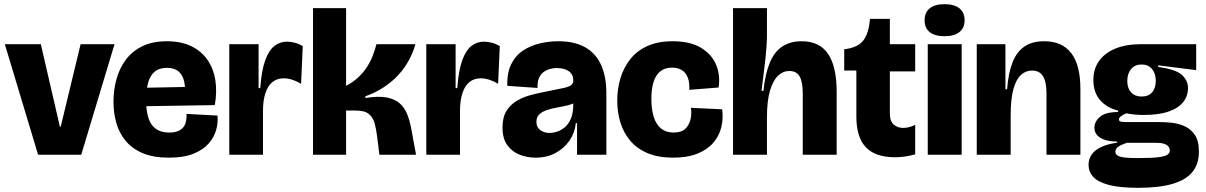

<svg xmlns="http://www.w3.org/2000/svg" viewBox="-20 -739 5760 917"><path d="M162 0 3 -528H175L266 -134H270L365 -528H527L368 0Z M787 14Q712 14 661.5 -7.5Q611 -29 580 -66.5Q549 -104 535.5 -152Q522 -200 522 -253Q522 -310 536.5 -362Q551 -414 581.5 -454.5Q612 -495 660.5 -518.5Q709 -542 777 -542Q845 -542 893.5 -518.5Q942 -495 971 -453Q1000 -411 1008.5 -356Q1017 -301 1006 -237L623 -231V-319L882 -324L861 -273Q867 -319 859.5 -350.5Q852 -382 832 -398.5Q812 -415 777 -415Q740 -415 718 -396Q696 -377 687 -342.5Q678 -308 678 -261Q678 -180 705 -143Q732 -106 788 -106Q812 -106 828 -112Q844 -118 854 -129.5Q864 -141 868 -157.5Q872 -174 871 -195L1019 -187Q1022 -154 1012.5 -119Q1003 -84 977 -54Q951 -24 904.5 -5Q858 14 787 14Z M1075 0V-287V-528H1215V-318H1223Q1229 -402 1246.5 -450.5Q1264 -499 1290.5 -519.5Q1317 -540 1350 -540Q1368 -540 1387.5 -535Q1407 -530 1426 -519L1418 -339Q1396 -352 1375 -358.5Q1354 -365 1335 -365Q1303 -365 1281 -347Q1259 -329 1247.5 -294Q1236 -259 1236 -209V0Z M1475 0V-700H1633V-329Q1667 -347 1691.5 -370Q1716 -393 1733 -419.5Q1750 -446 1760.5 -473.5Q1771 -501 1778 -528H1964Q1953 -488 1932.5 -450.5Q1912 -413 1882 -380.5Q1852 -348 1812.5 -322Q1773 -296 1725 -279V-271Q1787 -281 1826.5 -273.5Q1866 -266 1889 -245.5Q1912 -225 1924.5 -194Q1937 -163 1944 -125L1967 0H1792L1781 -88Q1777 -120 1770 -148Q1763 -176 1743 -193.5Q1723 -211 1680 -211H1633V0Z M2016 0V-287V-528H2156V-318H2164Q2170 -402 2187.5 -450.5Q2205 -499 2231.5 -519.5Q2258 -540 2291 -540Q2309 -540 2328.5 -535Q2348 -530 2367 -519L2359 -339Q2337 -352 2316 -358.5Q2295 -365 2276 -365Q2244 -365 2222 -347Q2200 -329 2188.5 -294Q2177 -259 2177 -209V0Z M2538 14Q2498 14 2462 0Q2426 -14 2403 -45.5Q2380 -77 2380 -130Q2380 -179 2399 -209.5Q2418 -240 2450 -258.5Q2482 -277 2520 -286.5Q2558 -296 2595 -303Q2647 -313 2673 -319Q2699 -325 2708.5 -333Q2718 -341 2718 -355Q2718 -384 2696.5 -399Q2675 -414 2640 -414Q2618 -414 2596 -406Q2574 -398 2560 -377.5Q2546 -357 2547 -319L2403 -329Q2401 -392 2422 -433.5Q2443 -475 2479.5 -498.5Q2516 -522 2559.5 -532Q2603 -542 2646 -542Q2725 -542 2776 -512.5Q2827 -483 2851.5 -427.5Q2876 -372 2876 -293V-199Q2876 -166 2876 -132.5Q2876 -99 2876 -66Q2876 -33 2876 0H2736Q2736 -36 2736 -73Q2736 -110 2736 -151H2730Q2726 -106 2700.5 -68.5Q2675 -31 2633.5 -8.5Q2592 14 2538 14ZM2605 -104Q2622 -104 2641.5 -110.5Q2661 -117 2678.5 -132Q2696 -147 2707 -173.5Q2718 -200 2718 -239V-263L2745 -266Q2737 -253 2718.5 -245Q2700 -237 2677 -232.5Q2654 -228 2630.5 -223.5Q2607 -219 2587 -211.5Q2567 -204 2554.5 -191.5Q2542 -179 2542 -157Q2542 -131 2560.5 -117.5Q2579 -104 2605 -104Z M3195 14Q3124 14 3073 -7.5Q3022 -29 2990 -67Q2958 -105 2943 -154Q2928 -203 2928 -258Q2928 -314 2943 -364.5Q2958 -415 2989.5 -455.5Q3021 -496 3071.5 -519Q3122 -542 3193 -542Q3277 -542 3328.5 -510.5Q3380 -479 3400.5 -429Q3421 -379 3412 -321L3272 -310Q3274 -346 3264.5 -369.5Q3255 -393 3236 -404.5Q3217 -416 3190 -416Q3166 -416 3147.5 -407Q3129 -398 3116.5 -379.5Q3104 -361 3097.5 -333Q3091 -305 3091 -266Q3091 -216 3102.5 -180Q3114 -144 3137.5 -125Q3161 -106 3197 -106Q3234 -106 3253 -124Q3272 -142 3278 -169.5Q3284 -197 3280 -224L3429 -217Q3435 -173 3425 -131.5Q3415 -90 3386.5 -57Q3358 -24 3310.5 -5Q3263 14 3195 14Z M3481 0V-279V-700H3643V-568Q3643 -547 3640.5 -512.5Q3638 -478 3633.5 -439Q3629 -400 3624.5 -364.5Q3620 -329 3617 -305H3626Q3635 -388 3657 -440.5Q3679 -493 3717 -517.5Q3755 -542 3809 -542Q3894 -542 3935 -481.5Q3976 -421 3976 -299V0H3814V-292Q3814 -348 3799 -374Q3784 -400 3750 -400Q3720 -400 3696 -377.5Q3672 -355 3657.5 -306Q3643 -257 3643 -179V0Z M4254 12Q4161 12 4115.5 -35.5Q4070 -83 4070 -183V-402H4012V-504H4015Q4077 -512 4103 -545.5Q4129 -579 4135 -647V-649H4230V-528H4351V-398H4230V-198Q4230 -160 4248.5 -144Q4267 -128 4294 -128Q4308 -128 4323 -132Q4338 -136 4351 -143V-2Q4320 7 4296 9.5Q4272 12 4254 12Z M4411 0V-528H4573V0ZM4491 -566Q4445 -566 4420.5 -585.5Q4396 -605 4396 -642Q4396 -680 4420.5 -699.5Q4445 -719 4491 -719Q4538 -719 4562.5 -699Q4587 -679 4587 -642Q4587 -606 4562.5 -586Q4538 -566 4491 -566Z M4645 0V-299V-528H4782V-313H4790Q4796 -391 4816 -441.5Q4836 -492 4873 -517Q4910 -542 4967 -542Q5053 -542 5096.5 -485Q5140 -428 5140 -315V0H4978V-294Q4978 -348 4961.5 -375Q4945 -402 4909 -402Q4879 -402 4856 -381Q4833 -360 4820 -313Q4807 -266 4807 -187V0Z M5416 158Q5327 158 5275 144Q5223 130 5201 105.5Q5179 81 5179 49Q5179 5 5214 -21.5Q5249 -48 5316 -58V-63Q5265 -63 5236 -80.5Q5207 -98 5207 -129Q5207 -158 5233.5 -181Q5260 -204 5320 -204V-211Q5266 -224 5234 -261Q5202 -298 5202 -357Q5202 -409 5228.5 -447Q5255 -485 5306 -506.5Q5357 -528 5430 -528H5693V-404L5512 -427V-419Q5595 -408 5624.5 -381.5Q5654 -355 5654 -318Q5654 -281 5631.5 -252Q5609 -223 5562 -206.5Q5515 -190 5443 -190Q5421 -190 5398.5 -192Q5376 -194 5360 -198Q5343 -191 5333.5 -183.5Q5324 -176 5324 -168Q5324 -163 5328 -160.5Q5332 -158 5339.5 -157Q5347 -156 5357 -156H5517Q5538 -156 5569.5 -153.5Q5601 -151 5632.5 -138.5Q5664 -126 5685 -97Q5706 -68 5706 -15Q5706 45 5674.5 83Q5643 121 5579 139.5Q5515 158 5416 158ZM5416 16Q5483 16 5515 11.5Q5547 7 5557 -1Q5567 -9 5567 -19Q5567 -33 5559 -41Q5551 -49 5539 -52.5Q5527 -56 5515.5 -56.5Q5504 -57 5497 -57H5362Q5330 -46 5318.5 -36.5Q5307 -27 5307 -15Q5307 -1 5320.5 5.5Q5334 12 5358.5 14Q5383 16 5416 16ZM5433 -278Q5465 -278 5482.5 -298Q5500 -318 5500 -353Q5500 -388 5482 -409.5Q5464 -431 5432 -431Q5401 -431 5382.5 -409.5Q5364 -388 5364 -353Q5364 -330 5372 -313Q5380 -296 5395.5 -287Q5411 -278 5433 -278Z"/></svg>

Font: Bricolage Grotesque 96pt ExtraBold
Style: Regular
Weight: 800
Designer: Mathieu Triay
Foundry: Atelier Triay
Version: Version 1.001;gftools[0.9.33.dev8+g029e19f]